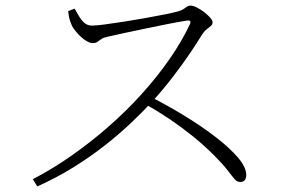

<svg xmlns="http://www.w3.org/2000/svg" viewBox="-20 -696 1040 690"><path d="M225 -656 248 -665Q255 -654 263 -639.5Q271 -625 282.5 -614.5Q294 -604 310 -604Q325 -604 355.5 -608Q386 -612 424.5 -618Q463 -624 502 -631Q541 -638 573.5 -644.5Q606 -651 623 -656Q633 -659 639.5 -663.5Q646 -668 652 -672Q658 -676 664 -676Q673 -676 686.5 -669.5Q700 -663 713 -653Q726 -643 735 -633Q744 -623 744 -616Q744 -608 737.5 -602.5Q731 -597 722.5 -590.5Q714 -584 707 -573Q690 -545 663 -505Q636 -465 601.5 -420Q567 -375 527 -331Q492 -293 448.5 -252Q405 -211 353 -170.5Q301 -130 241 -93Q181 -56 114 -26L98 -52Q169 -89 237.5 -137Q306 -185 370 -241Q434 -297 489.5 -358.5Q545 -420 589.5 -484Q634 -548 663 -610Q669 -625 651 -622Q620 -617 579.5 -609Q539 -601 498.5 -592.5Q458 -584 423 -576.5Q388 -569 367 -564Q352 -561 344 -555.5Q336 -550 330 -545.5Q324 -541 313 -541Q302 -541 287 -551Q272 -561 259.5 -575Q247 -589 241 -599Q237 -606 232 -620.5Q227 -635 225 -656ZM502 -322 523 -347Q584 -316 644.5 -279Q705 -242 755 -203.5Q805 -165 835 -130Q865 -95 865 -67Q865 -56 860 -49Q855 -42 843 -42Q832 -42 822.5 -53Q813 -64 797 -85Q781 -106 750 -137Q711 -176 671 -208Q631 -240 589.5 -268Q548 -296 502 -322Z"/></svg>

Font: Source Han Serif JP VF
Style: Regular
Weight: 250
Designer: Ryoko NISHIZUKA 西塚涼子 (kana & ideographs); Frank Grießhammer (Latin, Greek & Cyrillic); Wenlong ZHANG 张文龙 (bopomofo); San
Foundry: Adobe
Version: Version 2.001;hotconv 1.1.0;makeotfexe 2.6.0